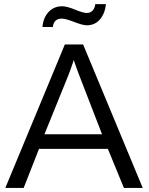

<svg xmlns="http://www.w3.org/2000/svg" viewBox="-20 -931 736 951"><path d="M173.3 -193.8 97.2 0H6.3L301.3 -710.9H391.6L687 0H593.8L514.2 -193.8ZM319.8 -561 200.2 -266.1H485.4L371.1 -561.5Q368.7 -567.4 354.5 -606.9Q350.1 -617.7 345.2 -633.8Q344.2 -630.9 340.8 -620.1Q337.4 -609.4 335.4 -604Q333.5 -598.1 319.8 -561ZM452.1 -910.6H504.9Q500 -864.3 475.1 -835Q450.2 -805.7 409.7 -805.7Q390.1 -805.7 347.2 -822.3Q304.2 -838.9 286.1 -838.9Q246.6 -838.9 241.7 -797.4H190.4Q194.3 -843.8 220.7 -871.8Q247.1 -899.9 287.6 -899.9Q311.5 -899.9 351.8 -883.3Q392.1 -866.7 409.7 -866.7Q426.8 -866.7 438 -877.9Q449.2 -889.2 452.1 -910.6Z"/></svg>

Font: RGR Online_21
Style: Regular
Weight: 400
Italic angle: -12°
Designer: vernon adams
Foundry: vernon adams
Version: Version 1.000